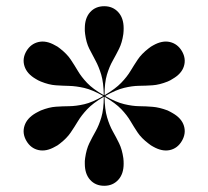

<svg xmlns="http://www.w3.org/2000/svg" viewBox="-20 -780 670 618"><path d="M378 -253Q378 -220 360.5 -201Q343 -182 315.5 -182Q287.5 -182 270.2 -201Q253 -220 253 -253Q253 -257.5 253 -261.8Q253 -266 254 -271Q258 -299.5 267.5 -319Q277 -338.5 287.8 -357.5Q298.5 -376.5 306.2 -402.2Q314 -428 314 -468.5Q279 -448 260.5 -428.2Q242 -408.5 230.8 -389.8Q219.5 -371 207.2 -353Q195 -335 173 -318Q169 -314.5 165.2 -312.2Q161.5 -310 157.5 -308Q129 -291.5 104 -297Q79 -302.5 65 -326.5Q51 -350.5 58.8 -375Q66.5 -399.5 95 -416Q99 -418 102.8 -420.2Q106.5 -422.5 111.5 -424.5Q138 -435 159.8 -436.5Q181.5 -438 203.2 -438.2Q225 -438.5 251.2 -444.5Q277.5 -450.5 312.5 -471Q277.5 -491 251 -497Q224.5 -503 202.8 -503.5Q181 -504 159.2 -505.5Q137.5 -507 111.5 -517.5Q106.5 -519.5 102.8 -521.5Q99 -523.5 95 -526Q66.5 -542.5 58.8 -567Q51 -591.5 65 -615.5Q79 -639 104 -644.8Q129 -650.5 157.5 -634Q161.5 -632 165.2 -629.8Q169 -627.5 173 -624Q195.5 -606.5 207.5 -588.5Q219.5 -570.5 230.8 -551.5Q242 -532.5 260.5 -513Q279 -493.5 314 -473.5Q313.5 -514 305.8 -539.8Q298 -565.5 287.5 -584.8Q277 -604 267.2 -623.5Q257.5 -643 254 -670.5Q253 -676 253 -680.2Q253 -684.5 253 -689Q253 -722 270.2 -741Q287.5 -760 315.5 -760Q343 -760 360.5 -741Q378 -722 378 -689Q378 -684.5 377.8 -680.2Q377.5 -676 377 -670.5Q373 -642.5 363.2 -623Q353.5 -603.5 342.8 -584.5Q332 -565.5 324.2 -539.8Q316.5 -514 316.5 -473.5Q351.5 -494 370.2 -513.5Q389 -533 400.2 -551.8Q411.5 -570.5 423.5 -588.5Q435.5 -606.5 458 -624Q462 -627.5 465.8 -629.8Q469.5 -632 473 -634Q502 -650.5 526.8 -644.8Q551.5 -639 565.5 -615.5Q579.5 -591.5 572 -567Q564.5 -542.5 535.5 -526Q532 -523.5 528 -521.5Q524 -519.5 519.5 -517.5Q493 -507 471.2 -505.5Q449.5 -504 427.5 -503.8Q405.5 -503.5 379.5 -497.2Q353.5 -491 318.5 -471Q353.5 -451 379.8 -444.8Q406 -438.5 427.8 -438.2Q449.5 -438 471.2 -436.2Q493 -434.5 519.5 -424.5Q524 -422.5 528 -420.2Q532 -418 535.5 -416Q564.5 -399.5 572 -375Q579.5 -350.5 565.5 -326.5Q551.5 -302.5 526.8 -297Q502 -291.5 473 -308Q469.5 -310 465.8 -312.2Q462 -314.5 458 -318Q435.5 -335 423.2 -353.2Q411 -371.5 400 -390.2Q389 -409 370.5 -428.5Q352 -448 316.5 -468.5Q317 -428 324.8 -402Q332.5 -376 343.2 -357Q354 -338 363.5 -318.5Q373 -299 377 -271Q377.5 -266 377.8 -261.8Q378 -257.5 378 -253Z"/></svg>

Font: Bodoni* 72pt Medium
Style: Regular
Weight: 500
Version: Version 2.3